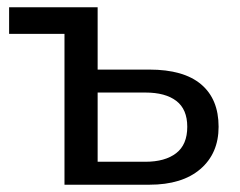

<svg xmlns="http://www.w3.org/2000/svg" viewBox="-20 -507 659 527"><path d="M157 0V-414H5V-487H248V-316H390Q484 -316 532 -275.5Q580 -235 580 -159Q580 -86 530 -43Q480 0 390 0ZM248 -63H379Q433 -63 463.5 -86.5Q494 -110 494 -159Q494 -207 464 -230Q434 -253 379 -253H248Z"/></svg>

Font: Nunito Sans Medium
Style: Regular
Weight: 500
Designer: Vernon Adams
Foundry: Vernon Adams
Version: Version 3.101; ttfautohint (v1.8.4.7-5d5b);gftools[0.9.27]